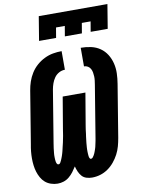

<svg xmlns="http://www.w3.org/2000/svg" viewBox="-102 -1023 805 1099"><g transform="rotate(-10 300.5 -473.5)"><path d="M343 8Q326 8 310 3Q294 -2 283.5 -14Q273 -26 266.5 -41Q260 -56 256 -72Q246 -56 235 -41.5Q224 -27 209.5 -15Q195 -3 177.5 2.5Q160 8 143 8Q123 8 104 1.5Q85 -5 71 -17Q57 -29 47.5 -46Q38 -63 32.5 -81Q27 -99 24.5 -119Q22 -139 22 -159Q22 -179 24 -199.5Q26 -220 30 -240L80 -545Q84 -570 92.5 -595Q101 -620 115.5 -643Q130 -666 150.5 -684Q171 -702 195.5 -714Q220 -726 245.5 -730.5Q271 -735 296 -735V-627Q278 -627 261.5 -618Q245 -609 234.5 -594Q224 -579 218 -562Q212 -545 209 -528L159 -223Q158 -216 157 -209.5Q156 -203 155 -196.5Q154 -190 153.5 -183Q153 -176 152 -169.5Q151 -163 151 -156.5Q151 -150 151 -143.5Q151 -137 151.5 -130.5Q152 -124 153 -118Q154 -112 157 -106Q160 -100 166 -100Q173 -100 177 -106.5Q181 -113 183.5 -119Q186 -125 188.5 -131Q191 -137 193 -143Q195 -149 197 -155.5Q199 -162 200.5 -168Q202 -174 203.5 -180.5Q205 -187 206.5 -193.5Q208 -200 209.5 -206Q211 -212 212.5 -218.5Q214 -225 215 -231Q216 -237 217.5 -243.5Q219 -250 220 -256Q221 -262 222 -268.5Q223 -275 224 -281.5Q225 -288 226 -294L257 -478H389L358 -294Q357 -288 356 -281.5Q355 -275 354 -268.5Q353 -262 352.5 -256Q352 -250 351 -243.5Q350 -237 349 -230.5Q348 -224 347.5 -218Q347 -212 346 -205.5Q345 -199 344.5 -192.5Q344 -186 343.5 -180Q343 -174 342.5 -167.5Q342 -161 342 -155Q342 -149 342 -142.5Q342 -136 342.5 -130Q343 -124 343.5 -118Q344 -112 346.5 -105.5Q349 -99 355 -99Q361 -99 365.5 -104.5Q370 -110 373 -115.5Q376 -121 378.5 -126.5Q381 -132 383 -138Q385 -144 387 -149.5Q389 -155 390.5 -161Q392 -167 393 -172.5Q394 -178 395.5 -184Q397 -190 398 -196Q399 -202 400 -207L450 -512Q452 -524 453.5 -536.5Q455 -549 454.5 -560.5Q454 -572 452 -583.5Q450 -595 444.5 -605Q439 -615 429 -621Q419 -627 407 -627V-735Q438 -735 467 -728.5Q496 -722 519 -706Q542 -690 557 -666Q572 -642 579 -613.5Q586 -585 585 -555Q584 -525 579 -495L529 -190Q525 -166 518.5 -142.5Q512 -119 500.5 -97Q489 -75 472.5 -55Q456 -35 435 -20.5Q414 -6 390.5 1Q367 8 343 8ZM179 -815 202 -955H601L578 -815H479L489 -874H438L428 -815H329L339 -874H288L278 -815Z"/></g></svg>

Font: Iosevka Curly HvExObl
Style: Regular
Weight: 900
Width: 7
Italic angle: -9°
Monospace: yes
Designer: Belleve Invis
Foundry: Belleve Invis
Version: Version 11.1.0; ttfautohint (v1.8.3)